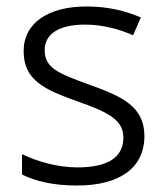

<svg xmlns="http://www.w3.org/2000/svg" viewBox="-20 -563 512 593"><path d="M426 -143C426 -234 357 -265 260 -300C164 -335 118 -351 118 -408C118 -459 163 -487 243 -487C296 -487 349 -473 391 -454L415 -509C367 -530 312 -543 247 -543C130 -543 53 -493 53 -405C53 -314 119 -286 219 -250C319 -215 361 -191 361 -138C361 -81 319 -46 219 -46C156 -46 93 -65 48 -87V-24C88 -4 143 10 218 10C349 10 426 -44 426 -143Z"/></svg>

Font: Noto Kufi Arabic Light
Style: Regular
Weight: 300
Designer: Monotype Design Team, David Williams, Khaled Hosny
Foundry: Google LLC
Version: Version 2.109